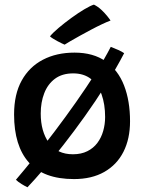

<svg xmlns="http://www.w3.org/2000/svg" viewBox="-20 -762 635 832"><path d="M518 -531.5Q482 -462.5 438.2 -393.2Q394.5 -324 347.8 -258.5Q301 -193 255.5 -134.8Q210 -76.5 169.8 -29.5Q129.5 17.5 99 49.5Q89 45 73.5 35.5Q58 26 49 17Q84.5 -24.5 128 -78.5Q171.5 -132.5 218 -194Q264.5 -255.5 309.5 -319.5Q354.5 -383.5 393.5 -444.5Q432.5 -505.5 460 -559Q476 -553 492.5 -545.5Q509 -538 518 -531.5ZM300.5 14Q169 14 105 -58Q41 -130 41 -266Q41 -353.5 74 -413Q107 -472.5 166 -503.2Q225 -534 303 -534Q384.5 -534 438 -496.2Q491.5 -458.5 517.5 -391.8Q543.5 -325 543.5 -236.5Q543.5 -160.5 515 -104.2Q486.5 -48 432 -17Q377.5 14 300.5 14ZM296 -93.5Q332 -93.5 358.5 -106.8Q385 -120 402 -142.8Q419 -165.5 427.2 -194.5Q435.5 -223.5 435.5 -255Q435.5 -310 420.2 -352.8Q405 -395.5 374.2 -419.8Q343.5 -444 297 -444Q249.5 -444 218.2 -420.8Q187 -397.5 171.8 -358.2Q156.5 -319 156.5 -270Q156.5 -192.5 192 -143Q227.5 -93.5 296 -93.5ZM387 -742Q405 -733 419.5 -719.2Q434 -705.5 444.5 -692.5Q455 -679.5 459 -673Q444 -667.5 421.8 -657Q399.5 -646.5 374.5 -633.2Q349.5 -620 326.2 -607Q303 -594 285.2 -583.8Q267.5 -573.5 260 -568.5Q256.5 -570 247.5 -574.2Q238.5 -578.5 228.2 -584Q218 -589.5 209.2 -595Q200.5 -600.5 196.5 -604.5Q209 -620 234.5 -641.5Q260 -663 289.5 -684.5Q319 -706 345.5 -721.8Q372 -737.5 387 -742Z"/></svg>

Font: Grandstander Thin Medium
Style: Regular
Weight: 500
Version: Version 1.200